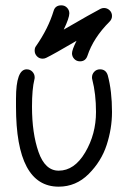

<svg xmlns="http://www.w3.org/2000/svg" viewBox="-20 -680 480 720"><path d="M210 -660Q223 -660 231.5 -651Q240 -642 240 -630Q240 -613 219 -569Q326 -631 357 -647Q363 -650 370 -650Q382 -650 391 -641.5Q400 -633 400 -620Q400 -608 391 -599Q330 -538 308 -471Q301 -450 280 -450Q267 -450 258.5 -459Q250 -468 250 -480Q250 -493 267 -527Q180 -476 153 -463Q147 -460 140 -460Q127 -460 118.5 -469Q110 -478 110 -490Q110 -501 115 -507Q161 -573 181 -639Q187 -660 210 -660ZM325 -390Q325 -402 333.5 -411Q342 -420 355 -420Q377 -420 384 -398Q400 -339 400 -260Q400 -198 380 -136.5Q360 -75 312.5 -27.5Q265 20 200 20Q40 20 40 -280V-310Q40 -420 80 -420Q93 -420 101.5 -411Q110 -402 110 -390Q110 -385 109 -382Q100 -346 100 -280Q100 -180 124.5 -110Q149 -40 200 -40Q259 -40 299.5 -108.5Q340 -177 340 -260Q340 -328 326 -382Q325 -385 325 -390Z"/></svg>

Font: Pecita
Style: Book
Weight: 400
Width: 7
Version: Version 4.3